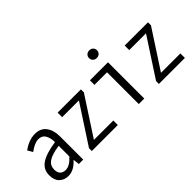

<svg xmlns="http://www.w3.org/2000/svg" viewBox="-12 -1391 2024 2024"><g transform="rotate(-45 1000.0 -379.0)"><path d="M201.2 12.7Q137.7 12.7 98.6 -25.9Q59.6 -64.5 59.6 -135.7Q59.6 -223.6 130.4 -271.5Q201.2 -319.3 350.6 -340.8Q350.6 -404.3 326.2 -445.8Q301.8 -487.3 248 -487.3Q191.4 -487.3 114.3 -429.7L81.1 -486.3Q171.9 -552.7 261.7 -552.7Q344.7 -552.7 387.7 -496.1Q430.7 -439.5 430.7 -341.8V0H365.2L357.4 -67.4H353.5Q281.2 12.7 201.2 12.7ZM223.6 -52.7Q284.2 -52.7 350.6 -127V-286.1Q234.4 -268.6 187 -234.9Q139.6 -201.2 139.6 -142.6Q139.6 -95.7 162.6 -74.2Q185.5 -52.7 223.6 -52.7Z M558.6 0V-42L839.8 -473.6H589.8V-541H936.5V-496.1L657.2 -67.4H946.3V0Z M1258.8 0V-473.6H1071.3V-541H1340.8V0ZM1289.1 -656.2Q1263.7 -656.2 1247.1 -671.9Q1230.5 -687.5 1230.5 -712.9Q1230.5 -737.3 1247.1 -753.4Q1263.7 -769.5 1289.1 -769.5Q1315.4 -769.5 1332 -753.9Q1348.6 -738.3 1348.6 -712.9Q1348.6 -687.5 1332 -671.9Q1315.4 -656.2 1289.1 -656.2Z M1558.6 0V-42L1839.8 -473.6H1589.8V-541H1936.5V-496.1L1657.2 -67.4H1946.3V0Z"/></g></svg>

Font: Gen Shin Gothic Monospace Normal
Style: Regular
Weight: 350
Designer: [Source Han Sans]
Ryoko NISHIZUKA  (kana & ideographs); Paul D. Hunt (Latin, Greek & Cyrillic); Wenlong ZHANG  (bopomofo
Version: Version 1.002.20150607